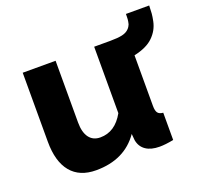

<svg xmlns="http://www.w3.org/2000/svg" viewBox="-112 -742 922 879"><g transform="rotate(-20 349.5 -303.0)"><path d="M585.9 -616.2H699.2Q698.7 -593.3 697.5 -578.1Q696.3 -563 691.9 -541.7Q687.5 -520.5 677.5 -502.4Q667.5 -484.4 651.9 -469.2Q621.1 -438.5 558.1 -424.8V-178.2Q558.1 -154.3 565.7 -144.3Q573.2 -134.3 591.8 -132.8V0Q552.2 7.8 523.9 7.8Q481.9 7.8 456.8 -9.5Q431.6 -26.9 425.8 -59.1L422.9 -90.8Q353 9.8 213.9 9.8Q133.8 9.8 91.8 -41Q49.8 -91.8 49.8 -189V-524.9H210V-224.1Q210 -176.3 229 -150.6Q248 -125 283.2 -125Q355.5 -125 397.9 -201.2V-524.9H476.1Q513.2 -524.9 534.9 -529.8Q556.6 -534.7 568.8 -547.9Q573.2 -552.2 576.4 -557.9Q579.6 -563.5 581.1 -567.4Q582.5 -571.3 583.7 -579.3Q585 -587.4 585.2 -590.6Q585.4 -593.8 585.7 -604Q585.9 -614.3 585.9 -616.2Z"/></g></svg>

Font: Rawline ExtraBold
Style: Regular
Weight: 800
Designer: Matt McInerney, Pablo Impallari, Rodrigo Fuenzalida
Foundry: Matt McInerney, Pablo Impallari, Rodrigo Fuenzalida
Version: Version 4.020;PS 004.020;hotconv 1.0.88;makeotf.lib2.5.64775